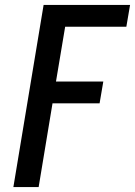

<svg xmlns="http://www.w3.org/2000/svg" viewBox="-20 -755 545 775"><path d="M34 0 156 -735H505L490 -647H243L206 -426H397L382 -338H192L136 0Z"/></svg>

Font: Iosevka SS04 Semibold Oblique
Style: Regular
Weight: 600
Italic angle: -9°
Monospace: yes
Designer: Belleve Invis
Foundry: Belleve Invis
Version: Version 19.0.0; ttfautohint (v1.8.4)